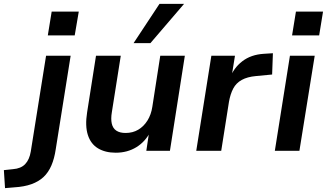

<svg xmlns="http://www.w3.org/2000/svg" viewBox="-129 -779 1689 992"><path d="M118 -596 138 -719H278L257 -596ZM-103 193 -109 100 -62 95Q-21 92 1 69Q23 46 30 4L109 -491H236L159 -8Q152 40 136.5 76Q121 112 96 135.5Q71 159 33.5 172.5Q-4 186 -56 189Z M469 10Q415 10 377.5 -12.5Q340 -35 325 -81.5Q310 -128 321 -198L367 -491H495L449 -200Q443 -165 448.5 -140.5Q454 -116 472 -104Q490 -92 520 -92Q557 -92 585.5 -109Q614 -126 633 -156.5Q652 -187 658 -227L699 -491H826L749 0H627L642 -100H649Q622 -47 575.5 -18.5Q529 10 469 10ZM561 -556 695 -759H822L648 -556Z M885 0 963 -491H1085L1066 -373H1058Q1078 -428 1123 -462.5Q1168 -497 1234 -501L1281 -504L1277 -394L1193 -386Q1149 -382 1120 -366Q1091 -350 1076 -321.5Q1061 -293 1054 -253L1014 0Z M1380 -596 1400 -719H1540L1520 -596ZM1291 0 1369 -491H1497L1418 0Z"/></svg>

Font: Nunito Sans 11pt
Style: Bold Italic
Weight: 700
Italic angle: -9°
Version: Version 3.101;gftools[0.9.27]